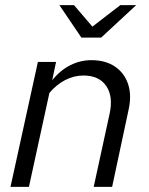

<svg xmlns="http://www.w3.org/2000/svg" viewBox="-20 -730 582 750"><path d="M21 0 128 -488H199L184 -417Q216 -456 255 -475.5Q294 -495 337 -495Q392 -495 429 -470Q466 -445 480.5 -401Q495 -357 482 -300L418 0H346L408 -285Q423 -353 395 -394Q367 -435 306 -435Q269 -435 235 -417.5Q201 -400 173 -367L93 0ZM298 -583 212 -710H269L341 -626L450 -710H512L375 -583Z"/></svg>

Font: Red Hat Text
Style: Italic
Weight: 300
Italic angle: -12°
Designer: Pentagram, MCKL
Foundry: Pentagram, MCKL
Version: Version 1.023